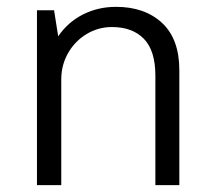

<svg xmlns="http://www.w3.org/2000/svg" viewBox="-20 -541 633 561"><path d="M504 -336V0H434V-320Q434 -393 400.5 -427.5Q367 -462 307 -462Q267 -462 233 -441.5Q199 -421 179 -386Q159 -351 159 -309V0H88V-511H138L150 -435Q179 -477 223 -499Q267 -521 319 -521Q403 -521 453.5 -474Q504 -427 504 -336Z"/></svg>

Font: Chivo Light
Style: Regular
Weight: 300
Designer: Hector Gatti
Foundry: Omnibus-Type
Version: Version 1.007